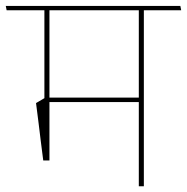

<svg xmlns="http://www.w3.org/2000/svg" viewBox="-36 -646 648 666"><path d="M463 -615H445.5V0H463ZM376.5 -610.5H592.5L589.5 -625.5H373.5ZM542 -610.5 538.5 -625.5H-16L-13 -610.5ZM453.5 -307.5H127V-292H453.5ZM135.5 -616H118V-272.5H135.5ZM114 -89.5H135.5V-305.5H118L89 -288.5Q94 -249.5 97.8 -219.2Q101.5 -189 105.2 -158.5Q109 -128 114 -89.5Z"/></svg>

Font: Anek Devanagari Medium Thin
Style: Regular
Weight: 250
Version: Version 1.003